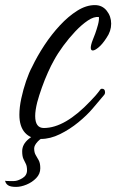

<svg xmlns="http://www.w3.org/2000/svg" viewBox="-60 -510 456 753"><path d="M100 35Q60 35 38 10.5Q16 -14 16 -60Q16 -89 23.5 -124Q31 -159 42.5 -192.5Q54 -226 66 -248Q86 -290 114 -332.5Q142 -375 175 -410.5Q208 -446 243 -468Q278 -490 312 -490Q341 -490 358.5 -468Q376 -446 376 -417Q376 -388 358 -362Q342 -337 327 -324.5Q312 -312 304 -312Q296 -312 296 -323Q296 -328 298 -336Q300 -344 304 -354Q308 -363 313.5 -378.5Q319 -394 324 -412Q329 -430 328 -443Q309 -446 284.5 -429.5Q260 -413 235 -386.5Q210 -360 188 -330Q166 -300 152 -274Q141 -255 128 -226Q115 -197 104 -166Q93 -135 86 -109Q82 -93 80 -79.5Q78 -66 78 -55Q78 -8 112 -8Q195 -8 295 -114Q317 -136 332 -157Q335 -162 340 -162Q352 -162 352 -148Q352 -141 347 -136L303 -84Q281 -58 247.5 -30.5Q214 -3 175.5 16Q137 35 100 35ZM3 223Q-19 223 -28.5 216.5Q-38 210 -40 199Q-35 200 -25 200Q-15 200 -5 200Q9 200 27.5 189Q46 178 46 158Q46 142 41.5 133Q37 124 32 113.5Q27 103 27 83Q27 56 52.5 35Q78 14 108 14Q112 14 117.5 17Q123 20 123 26Q103 29 88.5 44.5Q74 60 74 72Q74 88 80 98Q86 108 92 119Q98 130 98 150Q98 172 82 188.5Q66 205 44 214Q22 223 3 223Z"/></svg>

Font: Birthstone Bounce Medium
Style: Regular
Weight: 500
Designer: Robert E. Leuschke
Foundry: Rob Leuschke
Version: Version 1.010; ttfautohint (v1.8.3)